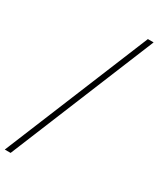

<svg xmlns="http://www.w3.org/2000/svg" viewBox="-288 -852 908 1100"><g transform="rotate(30 166.0 -302.0)"><path d="M-50 177 343.5 -781H381.5L-11.5 177Z"/></g></svg>

Font: Merriweather 144pt ExtraBold
Style: Italic
Weight: 800
Italic angle: -7.8°
Version: Version 2.101